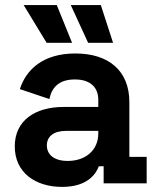

<svg xmlns="http://www.w3.org/2000/svg" viewBox="-20 -720 618 754"><path d="M224 14C328 14 359 -42 368 -67H387V0H556V-104H488V-319C488 -443 406 -510 276 -510C147 -510 82 -445 58 -370L174 -331C183 -376 211 -408 274 -408C338 -408 366 -374 366 -328V-300H230C118 -300 38 -247 38 -145C38 -43 118 14 224 14ZM73 -700 163 -552H263L203 -700ZM164 -149C164 -185 192 -206 239 -206H366V-196C366 -130 316 -88 246 -88C192 -88 164 -113 164 -149ZM258 -700 326 -552H424L376 -700Z"/></svg>

Font: Meta Space
Style: Bold
Weight: 700
Designer: Meta Pool / Florian Karsten
Foundry: Meta Pool / Florian Karsten
Version: Version 2.000;Glyphs 3.1.1 (3137)